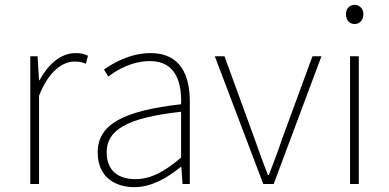

<svg xmlns="http://www.w3.org/2000/svg" viewBox="-20 -759 1604 792"><path d="M105 0H141V-364C182 -468 240 -505 287 -505C308 -505 317 -503 334 -496L343 -529C325 -538 310 -540 292 -540C229 -540 178 -492 143 -428H141L135 -527H105Z M535 13C605 13 671 -26 725 -70H728L733 0H763V-341C763 -448 725 -540 601 -540C515 -540 442 -496 409 -472L427 -443C461 -470 524 -507 599 -507C708 -507 730 -414 727 -329C490 -302 383 -247 383 -130C383 -30 453 13 535 13ZM538 -20C474 -20 420 -50 420 -131C420 -220 498 -273 727 -298V-109C658 -50 601 -20 538 -20Z M1066 0H1109L1306 -527H1269L1144 -187C1127 -136 1107 -83 1089 -37H1085C1067 -83 1048 -136 1030 -187L906 -527H866Z M1424 0H1460V-527H1424ZM1443 -660C1463 -660 1479 -675 1479 -701C1479 -723 1463 -739 1443 -739C1422 -739 1407 -723 1407 -701C1407 -675 1422 -660 1443 -660Z"/></svg>

Font: Harano Aji Gothic CN ExtraLight
Style: Regular
Weight: 250
Foundry: Masamichi Hosoda
Version: HaranoAjiGothicCN-ExtraLight version 20230610;ttx 4.39.4